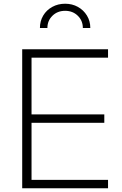

<svg xmlns="http://www.w3.org/2000/svg" viewBox="-20 -1009 654 1029"><path d="M99 0H559V-45H149V-351H539V-396H149V-700H559V-745H99ZM194 -859H234Q234 -898 261 -924.5Q288 -951 329 -951Q370 -951 397 -924.5Q424 -898 424 -859H464Q464 -896 446 -925.5Q428 -955 397.5 -972Q367 -989 329 -989Q291 -989 260 -972Q229 -955 211.5 -925.5Q194 -896 194 -859Z"/></svg>

Font: Plus Jakarta Sans ExtraLight
Style: Regular
Weight: 200
Designer: Gumpita Rahayu
Foundry: Tokotype
Version: Version 2.004; ttfautohint (v1.8.3)